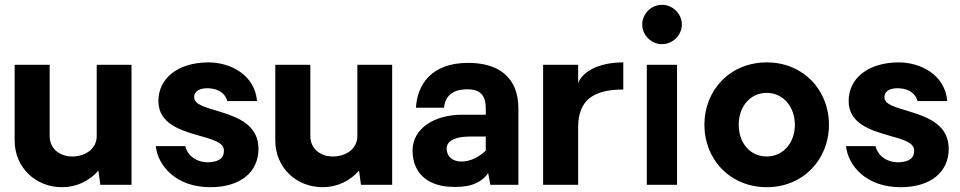

<svg xmlns="http://www.w3.org/2000/svg" viewBox="-20 -770 4002 800"><path d="M528 -500H383V-203C383 -151 337 -118 281 -118C228 -118 187 -151 187 -203V-500H41V-185C41 -72 128 10 239 10C299 10 352 -16 390 -59L398 0H528Z M857 10C979 10 1057 -51 1057 -150C1057 -248 973 -281 898 -304C839 -323 789 -332 789 -366C789 -391 815 -405 853 -402C894 -399 919 -379 927 -349H1051C1041 -461 937 -510 849 -510C723 -510 640 -445 640 -349C640 -255 732 -227 809 -205C865 -189 913 -177 913 -143C913 -115 899 -97 852 -94C809 -91 763 -115 752 -161H629C638 -80 712 10 857 10Z M1614 -500H1469V-203C1469 -151 1423 -118 1367 -118C1314 -118 1273 -151 1273 -203V-500H1127V-185C1127 -72 1214 10 1325 10C1385 10 1438 -16 1476 -59L1484 0H1614Z M1851 8C1921 13 1981 0 2014 -49L2023 0H2140V-318C2140 -451 2054 -508 1931 -508C1777 -508 1719 -418 1713 -321H1830C1836 -382 1881 -398 1927 -398C1977 -398 2004 -377 2004 -319V-292H1905C1792 -292 1699 -236 1699 -143C1699 -49 1761 2 1851 8ZM1902 -97C1866 -97 1841 -118 1841 -151C1841 -185 1881 -201 1936 -201H2004V-142C1977 -118 1944 -97 1902 -97Z M2577 -510C2465 -510 2403 -465 2389 -423V-500H2243V0H2389V-240C2389 -354 2454 -397 2577 -397Z M2738 -586C2783 -586 2821 -623 2821 -668C2821 -713 2783 -750 2738 -750C2694 -750 2656 -713 2656 -668C2656 -623 2694 -586 2738 -586ZM2675 -500V0H2801V-500Z M3175 10C3326 10 3434 -105 3434 -250C3434 -396 3326 -510 3175 -510C3023 -510 2915 -396 2915 -250C2915 -105 3023 10 3175 10ZM3175 -118C3104 -118 3058 -176 3058 -250C3058 -324 3104 -383 3175 -383C3244 -383 3292 -324 3292 -250C3292 -176 3244 -118 3175 -118Z M3733 10C3855 10 3933 -51 3933 -150C3933 -248 3849 -281 3774 -304C3715 -323 3665 -332 3665 -366C3665 -391 3691 -405 3729 -402C3770 -399 3795 -379 3803 -349H3927C3917 -461 3813 -510 3725 -510C3599 -510 3516 -445 3516 -349C3516 -255 3608 -227 3685 -205C3741 -189 3789 -177 3789 -143C3789 -115 3775 -97 3728 -94C3685 -91 3639 -115 3628 -161H3505C3514 -80 3588 10 3733 10Z"/></svg>

Font: Oakes Bold
Style: Regular
Weight: 700
Designer: Samuel Oakes
Foundry: Samuel Oakes
Version: Version 1.003;PS 001.003;hotconv 1.0.88;makeotf.lib2.5.64775